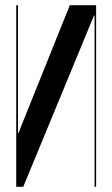

<svg xmlns="http://www.w3.org/2000/svg" viewBox="-20 -719 432 739"><path d="M248.8 -699 67.2 -247.5 51.5 -207.5H49.2V-247.5V-699H42.5V0H69.5L325.2 -619.2L341.8 -659.2H344V-619.2V0H350V-699Z"/></svg>

Font: Moniqa Black
Style: Regular
Weight: 900
Designer: Rajesh Rajput
Foundry: Rajesh Rajput
Version: Version 1.000